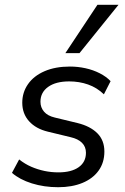

<svg xmlns="http://www.w3.org/2000/svg" viewBox="-20 -773 521 802"><path d="M223 9Q164 9 113 -7Q62 -23 30 -51L60 -107Q84 -88 110.5 -76.5Q137 -65 165.5 -59Q194 -53 224 -53Q278 -53 308.5 -74.5Q339 -96 339 -135Q339 -160 322.5 -176.5Q306 -193 275 -200L180 -223Q130 -235 101.5 -266.5Q73 -298 73 -344Q73 -387 97 -421.5Q121 -456 166 -475.5Q211 -495 272 -495Q305 -495 337 -488Q369 -481 396.5 -467Q424 -453 442 -434L414 -379Q385 -407 348 -420Q311 -433 269 -433Q213 -433 181 -410Q149 -387 149 -348Q149 -324 164 -306.5Q179 -289 209 -282L304 -259Q357 -246 386.5 -216.5Q416 -187 416 -140Q416 -94 392 -60.5Q368 -27 324.5 -9Q281 9 223 9ZM253 -551 387 -753H475L312 -551Z"/></svg>

Font: Nunito Sans 12pt ExtraLight 12pt
Style: Italic
Weight: 400
Italic angle: -9°
Version: Version 3.101;gftools[0.9.27]